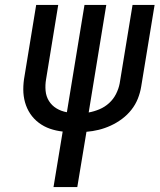

<svg xmlns="http://www.w3.org/2000/svg" viewBox="-20 -755 644 775"><path d="M196 0 233 -224Q206 -227 181.5 -235.5Q157 -244 136.5 -259.5Q116 -275 102 -296Q88 -317 81 -342Q74 -367 74 -394Q74 -421 79 -448L126 -735H215L166 -435Q162 -412 164 -389Q166 -366 177.5 -347.5Q189 -329 208 -317.5Q227 -306 250 -302L321 -735H409L338 -301Q360 -305 381.5 -314Q403 -323 420.5 -339Q438 -355 448.5 -376Q459 -397 463 -418L515 -735H604L550 -406Q546 -381 536.5 -357Q527 -333 510.5 -312Q494 -291 472.5 -275Q451 -259 427 -248Q403 -237 378.5 -231Q354 -225 329 -223L292 0Z"/></svg>

Font: Iosevka Md Ex Obl
Style: Regular
Weight: 500
Width: 7
Italic angle: -9°
Monospace: yes
Designer: Belleve Invis
Foundry: Belleve Invis
Version: Version 32.5.0; ttfautohint (v1.8.4)